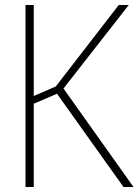

<svg xmlns="http://www.w3.org/2000/svg" viewBox="-20 -748 559 768"><path d="M82 -728H115V-364L203 -402L455 -728H495L234 -394L514 0H474L208 -373L115 -333V0H82Z"/></svg>

Font: Murecho Thin ExtraLight
Style: Regular
Weight: 250
Version: Version 1.010